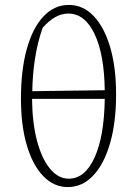

<svg xmlns="http://www.w3.org/2000/svg" viewBox="-20 -751 555 779"><path d="M255 8Q198 8 155 -37Q112 -82 88.5 -162.5Q65 -243 65 -351Q65 -466 88.5 -551.5Q112 -637 156 -684Q200 -731 259 -731Q317 -731 360 -686Q403 -641 427 -559.5Q451 -478 451 -368Q451 -254 426.5 -169.5Q402 -85 358 -38.5Q314 8 255 8ZM153 -638Q133 -582 122.5 -516Q112 -450 111 -381L405 -385Q403 -531 363.5 -613.5Q324 -696 257 -696Q203 -696 153 -638ZM259 -26Q325 -26 364 -112.5Q403 -199 405 -350H110Q111 -253 130 -180.5Q149 -108 182.5 -67Q216 -26 259 -26Z"/></svg>

Font: Piazzolla ExtraLight
Style: Regular
Weight: 200
Designer: Juan Pablo del Peral
Foundry: Huerta Tipografica
Version: Version 1.330